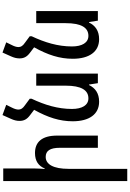

<svg xmlns="http://www.w3.org/2000/svg" viewBox="230 -1036 1042 1542"><g transform="rotate(-90 751.0 -265.0)"><path d="M169 -760H68V236H166V-236C166 -355 201 -419 262 -419C310 -419 335 -385 335 -306V0H433V-327C433 -451 380 -505 293 -505C228 -505 189 -476 169 -427H165C167 -455 169 -483 169 -510Z M729 -547 679 -584C651 -603 642 -618 642 -638C642 -653 648 -672 658 -691L680 -736L598 -766L568 -699C557 -675 551 -653 551 -629C551 -593 565 -568 598 -544L640 -512C579 -402 548 -307 548 -202C548 -70 604 10 705 10C773 10 815 -21 839 -71H843L854 0H931V-495H834V-259C834 -133 798 -76 732 -76C677 -76 647 -127 647 -208C647 -321 679 -426 729 -532Z M1231 -547 1181 -584C1153 -603 1144 -618 1144 -638C1144 -653 1150 -672 1160 -691L1182 -736L1100 -766L1070 -699C1059 -675 1053 -653 1053 -629C1053 -593 1067 -568 1100 -544L1142 -512C1081 -402 1050 -307 1050 -202C1050 -70 1106 10 1207 10C1275 10 1317 -21 1341 -71H1345L1356 0H1433V-495H1336V-259C1336 -133 1300 -76 1234 -76C1179 -76 1149 -127 1149 -208C1149 -321 1181 -426 1231 -532Z"/></g></svg>

Font: Noto Sans Armenian Condensed Medium
Style: Regular
Weight: 500
Width: 3
Designer: Monotype Design Team
Foundry: Monotype Imaging Inc.
Version: Version 2.008